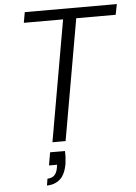

<svg xmlns="http://www.w3.org/2000/svg" viewBox="-61 -746 722 1018"><g transform="rotate(-5 300.0 -237.0)"><path d="M196 0 309 -644H100L110 -700H600L589 -644H379L266 0ZM147 226 153 190Q177 190 190.5 176Q204 162 208 135L210 121H167L179 52H258Q259 70 258 87.5Q257 105 255 119Q245 177 216.5 201.5Q188 226 147 226Z"/></g></svg>

Font: DM Sans Light
Style: Italic
Weight: 300
Italic angle: -10°
Designer: Colophon Foundry, Jonny Pinhorn
Foundry: Colophon Foundry
Version: Version 4.004;gftools[0.9.30]